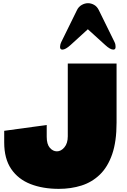

<svg xmlns="http://www.w3.org/2000/svg" viewBox="-20 -1185 811 1224"><path d="M355 19Q252.9 19 174.3 -11.7Q95.7 -42.5 51.3 -107.9Q6.8 -173.3 6.8 -276.9V-351.1L277.8 -388.2V-313Q277.8 -265.6 297.6 -242.9Q317.4 -220.2 342.8 -220.2Q369.1 -220.2 390.6 -245.8Q412.1 -271.5 412.1 -315.9V-779.8H723.1V-402.8Q723.1 -282.7 695.1 -201.7Q667 -120.6 616.7 -72Q566.4 -23.4 499.5 -2.2Q432.6 19 355 19ZM470.7 -1120.6Q481 -1142.1 500.7 -1153.3Q520.5 -1164.6 541 -1164.6Q561 -1164.6 579.8 -1154.1Q598.6 -1143.6 609.9 -1120.6L710 -917Q714.8 -907.2 715.8 -899.4Q716.8 -891.6 716.8 -885.7Q716.8 -868.7 702.6 -868.7Q682.6 -868.7 650.9 -897.9L540 -998.5L429.7 -897.9Q397.5 -868.7 377.9 -868.7Q362.8 -868.7 362.8 -885.7Q362.8 -891.6 364.5 -899.4Q366.2 -907.2 370.6 -917Z"/></svg>

Font: Rammetto One
Style: Regular
Weight: 400
Designer: Vernon Adams
Foundry: Vernon Adams
Version: Version 1.100; ttfautohint (v1.8.4.7-5d5b)